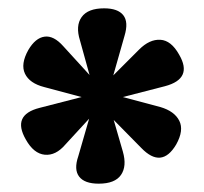

<svg xmlns="http://www.w3.org/2000/svg" viewBox="-20 -826 491 461"><path d="M217 -385Q183 -385 170 -402Q157 -419 168 -451L194 -541L137 -479Q114 -452 87.5 -454.5Q61 -457 42 -491Q8 -550 75 -567L176 -593L86 -617Q51 -626 40 -649Q29 -672 48 -706Q65 -735 87 -738Q109 -741 132 -715L195 -646L172 -729Q161 -764 176 -785Q191 -806 230 -806Q263 -806 276 -789.5Q289 -773 279 -740L252 -645L314 -707Q339 -732 365 -730.5Q391 -729 410 -695Q444 -637 376 -619L275 -593L365 -569Q399 -559 410.5 -536Q422 -513 403 -479Q368 -420 319 -471L253 -538L275 -462Q285 -427 270.5 -406Q256 -385 217 -385Z"/></svg>

Font: Literata 12pt ExtraBold
Style: Regular
Weight: 800
Designer: Latin by Veronika Burian and Jose Scaglione. Greek by Irene Vlachou. Cyrillic by Vera Evstafieva.
Foundry: TypeTogether
Version: Version 3.002